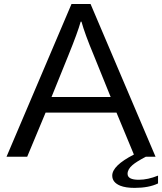

<svg xmlns="http://www.w3.org/2000/svg" viewBox="-20 -809 800 948"><path d="M333 -789.1H427.2L748 -35.2H700.2Q653.3 -10.7 633.8 6.3Q609.9 26.9 609.9 49.3Q609.9 78.6 665 78.6Q710 78.6 760.3 58.1V96.7Q714.8 118.7 644.5 118.7Q600.6 118.7 573.7 107.9Q534.2 91.8 534.2 58.1Q534.2 8.8 641.1 -45.9L555.2 -252.9H205.1L114.3 -35.2H12.2ZM526.4 -330.1 443.4 -535.2Q397.9 -644 382.3 -702.1H378.4Q363.8 -649.4 317.4 -535.2L234.4 -330.1Z"/></svg>

Font: FORM UDPGothic
Style: Regular
Weight: 400
Foundry: Pronama LLC
Version: Version 1.05101